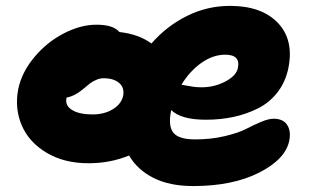

<svg xmlns="http://www.w3.org/2000/svg" viewBox="-20 -583 1071 653"><path d="M280.8 -27.8Q198.7 -27.8 138.9 -63.2Q79.1 -98.6 54.2 -156.2Q29.3 -213.9 42 -279.8Q53.7 -336.9 96.4 -388.2Q139.2 -439.5 196.5 -469.2Q253.9 -499 308.1 -499Q365.2 -499 386.2 -474.1Q451.7 -466.8 495.1 -435.1Q546.4 -494.1 615.5 -528.6Q684.6 -563 762.2 -563Q869.6 -563 924.8 -505.4Q980 -447.8 960.9 -352.1Q951.2 -304.2 923.6 -268.8Q896 -233.4 856.4 -213.9Q816.9 -194.3 773.2 -185.1Q729.5 -175.8 680.2 -175.8Q595.2 -175.8 562 -209V-207Q551.3 -154.3 569.6 -131.6Q587.9 -108.9 644 -108.9Q697.8 -108.9 744.1 -119.9Q790.5 -130.9 815.9 -144Q841.3 -157.2 867.2 -168.2Q893.1 -179.2 910.2 -179.2Q942.9 -179.2 956.5 -158.4Q970.2 -137.7 963.9 -105Q951.2 -41.5 861.1 4.2Q771 49.8 637.2 49.8Q557.1 49.8 502.2 22.2Q447.3 -5.4 418.9 -54.2Q355.5 -27.8 280.8 -27.8ZM746.1 -397Q704.1 -397 664.3 -368.7Q624.5 -340.3 597.2 -294.9Q602.1 -294.4 613.5 -292Q625 -289.6 638.2 -287.8Q651.4 -286.1 666 -286.1Q709 -286.1 746.6 -305.9Q784.2 -325.7 789.1 -352.1Q798.3 -397 746.1 -397ZM206.1 -249Q200.7 -224.1 225.1 -209Q249.5 -193.8 294.9 -193.8Q335 -193.8 364 -211.7Q393.1 -229.5 398.9 -257.8Q403.8 -284.7 385.3 -300.8Q366.7 -316.9 332 -316.9Q319.8 -316.9 307.1 -311.3Q294.4 -305.7 286.1 -299.3Q277.8 -293 258.8 -276.9Q231.9 -255.4 206.1 -251Z"/></svg>

Font: Shantell Sans Irregular
Style: Italic
Weight: 800
Italic angle: -11.31°
Designer: Stephen Nixon, Anya Danilova, Shantell Martin
Foundry: Arrow Type
Version: Version 1.006;[9816181b4]